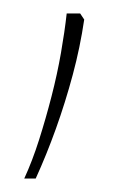

<svg xmlns="http://www.w3.org/2000/svg" viewBox="-20 -604 167 285"><path d="M16 -339Q28 -365 38 -396.5Q48 -428 56.5 -461Q65 -494 70.5 -525.5Q76 -557 79 -584H99L105 -575Q99 -534 88 -493Q77 -452 63 -413Q49 -374 33 -339Z"/></svg>

Font: Noto Sans Hebrew Thin
Style: Regular
Weight: 250
Designer: Monotype Design Team
Foundry: Monotype Imaging Inc.
Version: Version 2.003